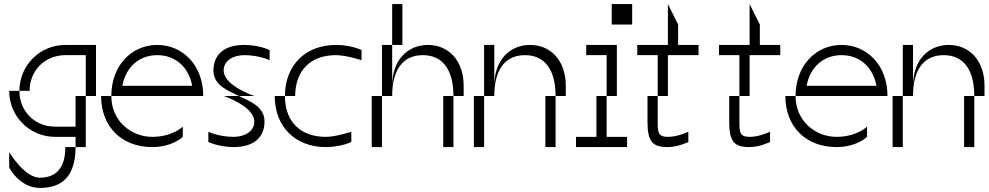

<svg xmlns="http://www.w3.org/2000/svg" viewBox="-20 -720 4840 940"><path d="M400 -250H350V-100H250C150 -100 75 -175 75 -275H25C25 -150 125 -50 250 -50H350V0H400ZM25 100C25 100 75 200 175 200C250 200 350 175 350 0H300C300 75 275 150 175 150C100 150 25 25 25 25ZM75 -275H125C125 -375 200 -450 300 -450H400V-250H450V-500H300C175 -500 75 -400 75 -275Z M525 -250H475C475 -100 575 0 725 0C825 0 875 -50 875 -50V-100C875 -100 825 -50 725 -50C625 -50 525 -125 525 -250ZM525 -250H975C975 -400 875 -500 750 -500C625 -500 525 -400 525 -250ZM579 -300C597 -395 664 -450 750 -450C836 -450 903 -395 921 -300Z M1150 -250H1075C1075 -250 1225 -200 1225 -125C1225 -75 1175 -50 1125 -50C1050 -50 1000 -75 1000 -75V-25C1000 -25 1050 0 1125 0C1225 0 1275 -50 1275 -125C1275 -200 1200 -225 1150 -250ZM1025 -375C1025 -300 1100 -275 1150 -250H1225C1225 -250 1075 -300 1075 -375C1075 -425 1125 -450 1175 -450C1250 -450 1300 -425 1300 -425V-475C1300 -475 1250 -500 1175 -500C1075 -500 1025 -450 1025 -375Z M1375 -250H1325C1325 -100 1425 0 1575 0C1650 0 1700 -25 1700 -25V-75C1700 -75 1625 -50 1575 -50C1450 -50 1375 -125 1375 -250ZM1375 -250H1425C1426 -375 1500 -450 1625 -450C1675 -450 1750 -425 1750 -425V-475C1750 -475 1700 -500 1625 -500C1475 -500 1375 -400 1375 -250Z M1900 -300V-500H1850V-250H1900C1900 -375 1950 -450 2050 -450C2150 -450 2200 -375 2200 -250H2250V-300C2250 -425 2175 -500 2075 -500C1975 -500 1900 -425 1900 -300ZM1800 0H1850V-250H1800ZM1900 -500H1950V-700H1900ZM2150 0H2200V-250H2150Z M2400 -300V-500H2350V-250H2400C2400 -375 2450 -450 2550 -450C2650 -450 2700 -375 2700 -250H2750V-300C2750 -425 2675 -500 2575 -500C2475 -500 2400 -425 2400 -300ZM2300 0H2350V-250H2300ZM2650 0H2700V-250H2650Z M2900 -250V-50H2800V0H3050V-50H2950V-250ZM2850 -450H2950V-250H3000V-500H2850ZM2975 -600H3075V-700H2975Z M3250 0C3300 0 3350 -25 3350 -25V-75C3350 -75 3300 -50 3250 -50C3200 -50 3200 -75 3200 -125V-250H3150V-125C3150 -25 3175 0 3250 0ZM3100 -450H3200V-250H3250V-450H3400V-500H3300V-600L3250 -700V-500H3100Z M3650 0C3700 0 3750 -25 3750 -25V-75C3750 -75 3700 -50 3650 -50C3600 -50 3600 -75 3600 -125V-250H3550V-125C3550 -25 3575 0 3650 0ZM3500 -450H3600V-250H3650V-450H3800V-500H3700V-600L3650 -700V-500H3500Z M3875 -250H3825C3825 -100 3925 0 4075 0C4175 0 4225 -50 4225 -50V-100C4225 -100 4175 -50 4075 -50C3975 -50 3875 -125 3875 -250ZM3875 -250H4325C4325 -400 4225 -500 4100 -500C3975 -500 3875 -400 3875 -250ZM3929 -300C3947 -395 4014 -450 4100 -450C4186 -450 4253 -395 4271 -300Z M4450 -300V-500H4400V-250H4450C4450 -375 4500 -450 4600 -450C4700 -450 4750 -375 4750 -250H4800V-300C4800 -425 4725 -500 4625 -500C4525 -500 4450 -425 4450 -300ZM4350 0H4400V-250H4350ZM4700 0H4750V-250H4700Z"/></svg>

Font: LS-VG5000 Light Shifted
Style: Regular
Weight: 400
Designer: Justin Bihan, 2021
Foundry: Justin Bihan, 2021
Version: Version 1.000;Glyphs 3.1.2 (3151)